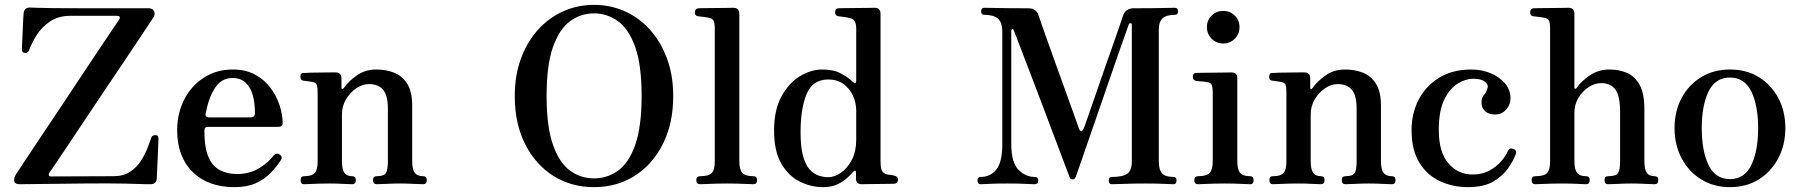

<svg xmlns="http://www.w3.org/2000/svg" viewBox="-20 -758 7403 790"><path d="M599 0Q597 0 585 0Q561 -1 495.5 -2.5Q430 -4 327 -3L61 0Q41 0 38.5 -12.5Q36 -25 46 -41Q58 -59 85.5 -101Q113 -143 151 -199.5Q189 -256 231 -319Q273 -382 313.5 -443.5Q354 -505 388.5 -556Q423 -607 444.5 -639.5Q466 -672 470 -677Q475 -685 472 -689Q469 -693 460 -693H270Q220 -693 185.5 -669.5Q151 -646 130.5 -613Q110 -580 99 -550Q94 -539 82 -540Q75 -541 72.5 -545.5Q70 -550 70 -554Q70 -557 71 -576.5Q72 -596 73 -621.5Q74 -647 75 -669.5Q76 -692 77 -701Q78 -727 104 -727Q109 -727 131 -726Q153 -725 201.5 -724.5Q250 -724 334 -724H592Q609 -724 614.5 -711Q620 -698 609 -683Q606 -678 587 -649.5Q568 -621 538 -576Q508 -531 471 -476Q434 -421 395 -363Q356 -305 319.5 -250Q283 -195 253 -150.5Q223 -106 204.5 -78.5Q186 -51 183 -47Q179 -41 181 -36.5Q183 -32 190 -32L447 -33Q488 -33 515 -51Q542 -69 559 -95Q576 -121 586.5 -148Q597 -175 603 -193Q606 -202 621 -202Q628 -201 630 -197Q632 -193 632 -188Q632 -185 631 -162.5Q630 -140 629 -111Q628 -82 626.5 -57Q625 -32 625 -24Q624 0 599 0Z M945 12Q836 12 772.5 -50.5Q709 -113 709 -222Q709 -291 737.5 -347.5Q766 -404 818 -438Q870 -472 938 -472Q991 -472 1029.5 -451Q1068 -430 1093 -396.5Q1118 -363 1130.5 -324.5Q1143 -286 1143 -251Q1143 -236 1124 -236H835Q821 -236 821 -220Q821 -151 837.5 -112.5Q854 -74 884.5 -58Q915 -42 955 -42Q1007 -42 1045.5 -65.5Q1084 -89 1106 -118Q1117 -131 1131 -122Q1145 -113 1135 -98Q1118 -72 1093.5 -46.5Q1069 -21 1033 -4.5Q997 12 945 12ZM841 -275H1010Q1029 -275 1029 -293Q1029 -332 1020.5 -364.5Q1012 -397 991.5 -417Q971 -437 936 -437Q891 -437 864.5 -396Q838 -355 826 -290Q825 -284 827 -280Q831 -275 841 -275Z M1231 0Q1217 0 1217 -17Q1217 -33 1231 -33Q1264 -33 1275.5 -46.5Q1287 -60 1287 -94V-376Q1287 -396 1284.5 -406.5Q1282 -417 1268 -420Q1261 -422 1248.5 -423.5Q1236 -425 1229 -426Q1216 -427 1216 -442Q1216 -458 1230 -458Q1232 -458 1239 -458Q1246 -458 1257 -459Q1274 -459 1296.5 -459.5Q1319 -460 1337.5 -460Q1356 -460 1361 -460Q1385 -460 1385 -435V-396Q1385 -392 1388 -391.5Q1391 -391 1394 -395Q1414 -424 1448.5 -448Q1483 -472 1528 -472Q1568 -472 1601.5 -459Q1635 -446 1655.5 -413.5Q1676 -381 1676 -324V-96Q1676 -61 1686.5 -47Q1697 -33 1721 -33Q1736 -33 1736 -17Q1736 0 1721 0Q1711 0 1681 -1.5Q1651 -3 1626 -3Q1600 -3 1570.5 -1.5Q1541 0 1530 0Q1515 0 1515 -17Q1515 -33 1530 -33Q1560 -33 1568 -46.5Q1576 -60 1576 -94V-311Q1576 -366 1556 -389Q1536 -412 1498 -412Q1471 -412 1445.5 -394.5Q1420 -377 1403.5 -349Q1387 -321 1387 -287V-96Q1387 -61 1397 -47Q1407 -33 1429 -33Q1444 -33 1444 -17Q1444 0 1429 0Q1418 0 1390.5 -1.5Q1363 -3 1337 -3Q1320 -3 1298 -2.5Q1276 -2 1257.5 -1Q1239 0 1231 0Z M2424 12Q2330 12 2256.5 -34.5Q2183 -81 2140.5 -165.5Q2098 -250 2098 -363Q2098 -448 2123.5 -517Q2149 -586 2193.5 -635.5Q2238 -685 2297.5 -711.5Q2357 -738 2424 -738Q2492 -738 2551 -711.5Q2610 -685 2654.5 -635.5Q2699 -586 2724.5 -517Q2750 -448 2750 -363Q2750 -250 2707.5 -165.5Q2665 -81 2591.5 -34.5Q2518 12 2424 12ZM2424 -24Q2478 -24 2522.5 -55.5Q2567 -87 2593.5 -161.5Q2620 -236 2620 -363Q2620 -491 2593.5 -565Q2567 -639 2522.5 -671Q2478 -703 2424 -703Q2370 -703 2326 -671Q2282 -639 2255.5 -565Q2229 -491 2229 -363Q2229 -236 2255.5 -161.5Q2282 -87 2326 -55.5Q2370 -24 2424 -24Z M2861 0Q2845 0 2845 -17Q2845 -33 2861 -33Q2897 -33 2909 -46.5Q2921 -60 2921 -94V-639Q2921 -666 2915 -674.5Q2909 -683 2895 -685Q2888 -687 2874 -688.5Q2860 -690 2853 -691Q2839 -693 2839 -707Q2839 -722 2854 -724Q2857 -724 2877.5 -724.5Q2898 -725 2923.5 -725Q2949 -725 2970 -725.5Q2991 -726 2997 -726Q3022 -726 3022 -701V-96Q3022 -61 3034 -47Q3046 -33 3080 -33Q3095 -33 3095 -17Q3095 0 3080 0Q3073 0 3053.5 -1Q3034 -2 3011 -2.5Q2988 -3 2971 -3Q2954 -3 2931 -2.5Q2908 -2 2888 -1Q2868 0 2861 0Z M3366 12Q3316 12 3269.5 -11.5Q3223 -35 3194 -86Q3165 -137 3165 -221Q3165 -306 3195.5 -361.5Q3226 -417 3271.5 -444.5Q3317 -472 3363 -472Q3410 -472 3440.5 -455.5Q3471 -439 3489 -421Q3496 -414 3499.5 -416.5Q3503 -419 3503 -426V-639Q3503 -662 3496 -672Q3489 -682 3471 -685Q3464 -687 3450.5 -688.5Q3437 -690 3430 -691Q3416 -693 3416 -707Q3416 -724 3431 -724Q3434 -724 3454.5 -724.5Q3475 -725 3502 -725Q3529 -725 3551 -725.5Q3573 -726 3579 -726Q3603 -726 3603 -701V-97Q3603 -69 3608 -57Q3613 -45 3631 -40Q3637 -39 3646 -38Q3655 -37 3661 -35Q3675 -32 3675 -19Q3675 -4 3660 -2Q3657 -2 3638.5 -1.5Q3620 -1 3596 -1Q3572 -1 3552 -0.5Q3532 0 3526 0Q3502 0 3502 -23V-48Q3502 -55 3498.5 -55.5Q3495 -56 3490 -51Q3482 -41 3466 -26Q3450 -11 3425.5 0.5Q3401 12 3366 12ZM3388 -29Q3414 -29 3440.5 -47.5Q3467 -66 3485 -100.5Q3503 -135 3503 -183V-302Q3503 -335 3489.5 -364.5Q3476 -394 3450.5 -412.5Q3425 -431 3388 -431Q3324 -431 3299 -371.5Q3274 -312 3274 -214Q3274 -152 3284.5 -115Q3295 -78 3312.5 -59.5Q3330 -41 3350 -35Q3370 -29 3388 -29Z M4015 0Q4002 0 4002 -16Q4002 -30 4015 -30Q4055 -30 4079.5 -60.5Q4104 -91 4104 -164V-628Q4104 -666 4086 -681.5Q4068 -697 4030 -697Q4017 -697 4017 -711Q4017 -726 4030 -726Q4039 -726 4087 -725Q4135 -724 4209 -724Q4243 -724 4252 -698Q4254 -692 4263.5 -665Q4273 -638 4287.5 -596.5Q4302 -555 4319.5 -507Q4337 -459 4354 -411.5Q4371 -364 4385.5 -324Q4400 -284 4409 -258.5Q4418 -233 4419 -230Q4429 -204 4441 -234Q4443 -240 4455 -273.5Q4467 -307 4484 -357Q4501 -407 4520.5 -462.5Q4540 -518 4557.5 -568Q4575 -618 4587 -652.5Q4599 -687 4601 -694Q4606 -709 4617.5 -716.5Q4629 -724 4645 -724Q4718 -724 4762.5 -725Q4807 -726 4814 -726Q4827 -726 4827 -711Q4827 -697 4814 -697Q4779 -697 4763.5 -682.5Q4748 -668 4748 -637V-94Q4748 -60 4761 -45Q4774 -30 4808 -30Q4821 -30 4821 -16Q4821 0 4808 0Q4798 0 4768.5 -1.5Q4739 -3 4693 -3Q4648 -3 4607.5 -1.5Q4567 0 4556 0Q4542 0 4542 -16Q4542 -30 4556 -30Q4600 -30 4618.5 -43.5Q4637 -57 4637 -94V-656Q4637 -662 4632 -662.5Q4627 -663 4625 -659Q4624 -656 4611.5 -621Q4599 -586 4579.5 -530.5Q4560 -475 4537.5 -409Q4515 -343 4492 -277Q4469 -211 4450 -156Q4431 -101 4419 -66.5Q4407 -32 4406 -30Q4403 -23 4400.5 -21.5Q4398 -20 4393 -20Q4384 -20 4381 -29Q4380 -31 4367.5 -64.5Q4355 -98 4334.5 -152Q4314 -206 4290 -270Q4266 -334 4241.5 -398Q4217 -462 4196.5 -515.5Q4176 -569 4163.5 -602Q4151 -635 4150 -636Q4149 -639 4145 -638Q4141 -637 4141 -633V-165Q4141 -89 4170.5 -59.5Q4200 -30 4237 -30Q4252 -30 4252 -16Q4252 0 4237 0Q4227 0 4199 -1.5Q4171 -3 4126 -3Q4074 -3 4050 -1.5Q4026 0 4015 0Z M4910 0Q4894 0 4894 -16Q4894 -33 4910 -33Q4946 -33 4958 -47.5Q4970 -62 4970 -96V-374Q4970 -401 4965 -410Q4960 -419 4946 -420Q4939 -422 4924 -423Q4909 -424 4902 -425Q4888 -428 4888 -442Q4888 -458 4903 -458Q4906 -458 4926.5 -458.5Q4947 -459 4972.5 -459Q4998 -459 5019 -459.5Q5040 -460 5046 -460Q5071 -460 5071 -437V-96Q5071 -62 5082 -47.5Q5093 -33 5124 -33Q5138 -33 5138 -16Q5138 0 5124 0Q5117 0 5098.5 -1Q5080 -2 5058.5 -2.5Q5037 -3 5020 -3Q5003 -3 4980 -2.5Q4957 -2 4937 -1Q4917 0 4910 0ZM5013 -579Q4985 -579 4965.5 -598.5Q4946 -618 4946 -646Q4946 -675 4965.5 -694Q4985 -713 5013 -713Q5041 -713 5060.5 -694Q5080 -675 5080 -646Q5080 -618 5060.5 -598.5Q5041 -579 5013 -579Z M5217 0Q5203 0 5203 -17Q5203 -33 5217 -33Q5250 -33 5261.5 -46.5Q5273 -60 5273 -94V-376Q5273 -396 5270.5 -406.5Q5268 -417 5254 -420Q5247 -422 5234.5 -423.5Q5222 -425 5215 -426Q5202 -427 5202 -442Q5202 -458 5216 -458Q5218 -458 5225 -458Q5232 -458 5243 -459Q5260 -459 5282.5 -459.5Q5305 -460 5323.5 -460Q5342 -460 5347 -460Q5371 -460 5371 -435V-396Q5371 -392 5374 -391.5Q5377 -391 5380 -395Q5400 -424 5434.5 -448Q5469 -472 5514 -472Q5554 -472 5587.5 -459Q5621 -446 5641.5 -413.5Q5662 -381 5662 -324V-96Q5662 -61 5672.5 -47Q5683 -33 5707 -33Q5722 -33 5722 -17Q5722 0 5707 0Q5697 0 5667 -1.5Q5637 -3 5612 -3Q5586 -3 5556.5 -1.5Q5527 0 5516 0Q5501 0 5501 -17Q5501 -33 5516 -33Q5546 -33 5554 -46.5Q5562 -60 5562 -94V-311Q5562 -366 5542 -389Q5522 -412 5484 -412Q5457 -412 5431.5 -394.5Q5406 -377 5389.5 -349Q5373 -321 5373 -287V-96Q5373 -61 5383 -47Q5393 -33 5415 -33Q5430 -33 5430 -17Q5430 0 5415 0Q5404 0 5376.5 -1.5Q5349 -3 5323 -3Q5306 -3 5284 -2.5Q5262 -2 5243.5 -1Q5225 0 5217 0Z M6020 12Q5959 12 5906 -12Q5853 -36 5820.5 -88Q5788 -140 5788 -223Q5788 -292 5817.5 -348.5Q5847 -405 5902 -438.5Q5957 -472 6034 -472Q6076 -472 6112.5 -457Q6149 -442 6172 -415.5Q6195 -389 6195 -353Q6195 -327 6177 -307Q6159 -287 6132 -287Q6105 -287 6090 -301Q6075 -315 6076 -338Q6076 -357 6086.5 -368Q6097 -379 6101 -398Q6105 -409 6090 -421.5Q6075 -434 6041 -434Q6011 -434 5978.5 -414.5Q5946 -395 5923 -349Q5900 -303 5900 -223Q5900 -132 5939.5 -86Q5979 -40 6039 -40Q6078 -40 6107 -55.5Q6136 -71 6155.5 -93Q6175 -115 6184 -136Q6191 -152 6207 -145Q6223 -139 6216 -122Q6206 -95 6184 -64Q6162 -33 6123 -10.5Q6084 12 6020 12Z M6297 0Q6282 0 6282 -17Q6282 -33 6297 -33Q6334 -33 6346 -46.5Q6358 -60 6358 -94V-639Q6358 -666 6352.5 -674.5Q6347 -683 6333 -685Q6326 -687 6311 -688.5Q6296 -690 6289 -691Q6276 -693 6276 -707Q6276 -722 6290 -724Q6293 -724 6313.5 -724.5Q6334 -725 6359.5 -725Q6385 -725 6406.5 -725.5Q6428 -726 6434 -726Q6458 -726 6458 -701V-397Q6458 -393 6461 -392.5Q6464 -392 6467 -396Q6488 -426 6523 -449Q6558 -472 6602 -472Q6642 -472 6674.5 -458Q6707 -444 6726.5 -408.5Q6746 -373 6746 -308V-96Q6746 -61 6755.5 -47Q6765 -33 6788 -33Q6803 -33 6803 -17Q6803 0 6788 0Q6778 0 6749 -1.5Q6720 -3 6694 -3Q6669 -3 6638.5 -1.5Q6608 0 6597 0Q6582 0 6582 -17Q6582 -33 6597 -33Q6630 -33 6638 -46.5Q6646 -60 6646 -94V-300Q6646 -362 6627 -389Q6608 -416 6568 -416Q6542 -416 6516.5 -399.5Q6491 -383 6474.5 -355.5Q6458 -328 6458 -294V-96Q6458 -61 6469 -47Q6480 -33 6506 -33Q6521 -33 6521 -17Q6521 0 6506 0Q6499 0 6482 -1Q6465 -2 6444.5 -2.5Q6424 -3 6407 -3Q6390 -3 6367 -2.5Q6344 -2 6324 -1Q6304 0 6297 0Z M7098 12Q7031 12 6979.5 -20Q6928 -52 6899 -107Q6870 -162 6870 -231Q6870 -300 6899 -354.5Q6928 -409 6979.5 -440.5Q7031 -472 7098 -472Q7166 -472 7217 -440.5Q7268 -409 7297 -354.5Q7326 -300 7326 -231Q7326 -162 7297 -107Q7268 -52 7217 -20Q7166 12 7098 12ZM7098 -21Q7158 -21 7186 -79Q7214 -137 7214 -231Q7214 -324 7186 -381.5Q7158 -439 7098 -439Q7038 -439 7010 -381.5Q6982 -324 6982 -231Q6982 -137 7010 -79Q7038 -21 7098 -21Z"/></svg>

Font: Zen Old Mincho
Style: Bold
Weight: 700
Designer: Yoshimichi Ohira
Foundry: Positype
Version: Version 1.500